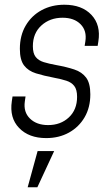

<svg xmlns="http://www.w3.org/2000/svg" viewBox="-20 -572 466 812"><path d="M175.5 12Q102 12 60.8 -30.8Q19.5 -73.5 30 -144L33 -164H88L85 -143Q78.5 -98 106.8 -70.5Q135 -43 183.5 -43Q236.5 -43 271.2 -75.5Q306 -108 306 -162.5Q306 -193 294.2 -208.2Q282.5 -223.5 261 -230.5Q239.5 -237.5 210 -243Q165 -251.5 132.2 -261.8Q99.5 -272 81.8 -295.2Q64 -318.5 64 -365.5Q64 -422 88.8 -464Q113.5 -506 156 -529Q198.5 -552 252 -552Q326.5 -552 366.8 -509Q407 -466 396 -397L393 -378H338L341 -397Q348 -442 320.8 -469.5Q293.5 -497 244.5 -497Q191 -497 155 -464.2Q119 -431.5 119 -376.5Q119 -346 131 -331Q143 -316 165 -309.2Q187 -302.5 217 -297Q261.5 -289 294 -278.2Q326.5 -267.5 344.2 -243.8Q362 -220 362 -173Q362 -117.5 337.8 -76Q313.5 -34.5 271.5 -11.2Q229.5 12 175.5 12ZM97 220 139 67H209L138 220Z"/></svg>

Font: Mohave Light Light
Style: Italic
Weight: 300
Italic angle: -8°
Version: Version 2.003